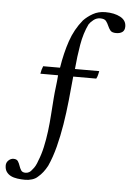

<svg xmlns="http://www.w3.org/2000/svg" viewBox="-104 -714 612 897"><g transform="rotate(5 202.0 -265.5)"><path d="M452 -613Q452 -595 441 -587Q430 -579 412 -579Q392 -579 384.5 -588.5Q377 -598 372 -610Q367 -622 359.5 -631.5Q352 -641 332 -641Q315 -641 301 -630Q287 -619 280 -608Q259 -565 249.5 -509.5Q240 -454 235 -395H349Q347 -386 345 -377Q343 -368 338 -359H230Q225 -304 219 -246Q213 -188 204 -132.5Q195 -77 182 -26.5Q169 24 150 66Q141 83 130.5 96.5Q120 110 108 120Q97 131 80.5 136Q64 141 49 141Q30 141 12 138.5Q-6 136 -19 129.5Q-32 123 -40 111.5Q-48 100 -48 82Q-48 68 -37.5 58Q-27 48 -14 48Q1 48 7 57.5Q13 67 16.5 78Q20 89 26 98.5Q32 108 47 108Q66 108 78 90Q93 74 102 46Q114 17 122 -19Q130 -55 135 -94.5Q140 -134 142.5 -174Q145 -214 148 -250Q150 -277 153.5 -304Q157 -331 159 -359H76Q79 -379 86 -395H165Q176 -465 195.5 -522Q215 -579 252 -624Q270 -643 295.5 -657.5Q321 -672 354 -672Q396 -672 424 -657Q452 -642 452 -613Z"/></g></svg>

Font: Vermiglione Medium
Style: Regular
Weight: 500
Version: Version 1.000